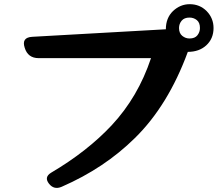

<svg xmlns="http://www.w3.org/2000/svg" viewBox="-20 -849 1041 918"><path d="M214 29Q190 -2 224 -23Q397 -125 514 -250Q640 -385 702 -571H165Q113 -571 98 -621Q82 -670 134 -673L773 -709Q773 -763 807 -796Q842 -829 887 -829Q935 -829 968 -796Q1001 -762 1001 -715Q1001 -664 966 -632Q932 -601 878 -601Q784 -345 625 -189Q552 -117 465 -59Q378 -1 275 44Q238 60 214 29ZM886 -665Q912 -665 924 -680.5Q936 -696 936 -715Q936 -741 921 -753Q906 -765 886 -765Q861 -765 848.5 -750Q836 -735 836 -715Q836 -690 851.5 -677.5Q867 -665 886 -665Z"/></svg>

Font: MaokenZhuyuanTi
Style: Regular
Weight: 400
Designer: Fontworks Inc & LongZhuTi team: ZERO子、时光羊、荆南、频凡、刘鹏、Little White Dog、帆影Magmeta、奈白不弍、白日月球、ChaoTawei、雨三（排名不分先后）
Version: Version 1.000; 20230222